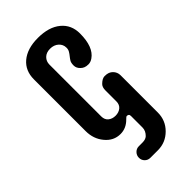

<svg xmlns="http://www.w3.org/2000/svg" viewBox="-269 -748 1037 1037"><g transform="rotate(-45 249.5 -229.0)"><path d="M303.2 -568.4Q284.2 -585.4 254.9 -585.4Q225.6 -585.4 208.7 -568.6Q191.9 -551.8 191.9 -527.3V-130.9Q191.9 -106 208.5 -92.5Q225.1 -79.1 249.5 -79.1Q273.9 -79.1 290.5 -92.5Q307.1 -106 307.1 -130.9V-214.8Q307.1 -239.3 319.3 -251.5Q340.3 -272.5 358.4 -272.5Q376.5 -272.5 387.2 -268.1Q397.9 -263.7 405.8 -255.9Q422.9 -238.8 422.9 -214.8V69.8Q422.9 129.9 380.9 171.9Q338.4 214.4 279.3 214.4H221.7Q203.1 214.4 190.4 201.7Q177.7 189 177.7 170.7Q177.7 152.3 190.4 139.2Q203.1 126 221.7 126H249.5Q273.4 126 286.1 114.3Q307.1 93.8 307.1 68.8V-20Q307.1 -29.3 302 -32.5Q296.9 -35.6 292 -35.6Q287.1 -35.6 283.2 -31.2L274.9 -23.4Q241.7 9.8 198.7 9.8Q146.5 9.8 111.3 -33.2Q76.2 -75.2 76.2 -134.8V-529.8Q76.2 -595.7 121.1 -633.8Q168 -673.3 249.5 -673.3Q333.5 -673.3 380.9 -633.8Q427.7 -595.2 427.7 -529.3Q427.7 -426.3 375 -390.1Q358.9 -378.9 342.5 -378.9Q326.2 -378.9 315.7 -383.3Q305.2 -387.7 297.4 -395.5Q280.8 -411.1 280.8 -431.2Q280.8 -451.2 287.1 -461.7Q293.5 -472.2 301.3 -481.7Q309.1 -491.2 315.4 -501.7Q321.8 -512.2 321.8 -525.9Q321.8 -539.6 316.9 -550Q312 -560.5 303.2 -568.4Z"/></g></svg>

Font: Supermercado
Style: Regular
Weight: 400
Designer: James Grieshaber
Foundry: James Grieshaber
Version: Version 1.002